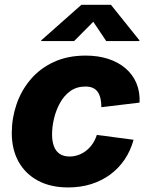

<svg xmlns="http://www.w3.org/2000/svg" viewBox="-20 -782 629 812"><path d="M268.1 10.7Q193.8 10.7 140.4 -18.1Q86.9 -46.9 58.3 -98.6Q29.8 -150.4 29.8 -219.7Q29.8 -281.7 49.8 -340.6Q69.8 -399.4 109.4 -446Q148.9 -492.7 207.5 -519.8Q266.1 -546.9 342.3 -546.9Q395 -546.9 437.7 -533Q480.5 -519 511 -492.9Q541.5 -466.8 556.9 -430.2Q572.3 -393.6 570.3 -348.1L408.7 -328.6Q408.7 -349.1 405 -365.2Q401.4 -381.3 393.6 -392.8Q385.7 -404.3 372.8 -410.2Q359.9 -416 341.3 -416Q304.2 -416 277.6 -397Q251 -377.9 233.9 -346.9Q216.8 -315.9 208.5 -280.8Q200.2 -245.6 200.2 -213.4Q200.2 -184.6 208 -163.6Q215.8 -142.6 232.4 -131.3Q249 -120.1 274.4 -120.1Q293.5 -120.1 311.3 -126.5Q329.1 -132.8 344.5 -144.8Q359.9 -156.7 371.3 -173.6Q382.8 -190.4 389.6 -211.4L544.9 -190.9Q532.2 -144.5 507.1 -107.4Q481.9 -70.3 446.3 -43.9Q410.6 -17.6 365.7 -3.4Q320.8 10.7 268.1 10.7ZM293.5 -608.4H153.8L154.3 -611.3L324.2 -761.7H449.2L569.8 -611.3L569.3 -608.4H429.2L374.5 -689.9Z"/></svg>

Font: Inter 18pt ExtraBold
Style: Italic
Weight: 800
Italic angle: -9.3988°
Designer: Rasmus Andersson
Foundry: rsms
Version: Version 4.001;git-66647c0bb